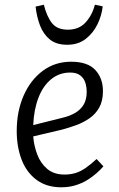

<svg xmlns="http://www.w3.org/2000/svg" viewBox="-20 -781 505 815"><path d="M282 -519Q352 -519 384.5 -484Q417 -449 417 -394Q417 -353 401.5 -325Q386 -297 360 -279Q334 -261 304 -250Q274 -239 244 -231L121 -202Q124 -163 138 -125.5Q152 -88 180.5 -64Q209 -40 254 -40Q277 -40 298.5 -46Q320 -52 342 -67Q364 -82 390 -106L419 -75Q407 -61 389.5 -45.5Q372 -30 350 -16.5Q328 -3 300.5 5.5Q273 14 240 14Q177 14 134.5 -18Q92 -50 71.5 -104Q51 -158 51 -225Q51 -308 80 -374.5Q109 -441 161 -480Q213 -519 282 -519ZM348 -391Q348 -412 342 -430.5Q336 -449 320.5 -461Q305 -473 278 -473Q232 -473 197.5 -445Q163 -417 143.5 -367Q124 -317 121 -250L241 -280Q276 -288 299.5 -302Q323 -316 335.5 -337.5Q348 -359 348 -391ZM265 -591Q219 -591 191.5 -613.5Q164 -636 150 -672.5Q136 -709 131 -753L166 -761Q179 -710 201 -682.5Q223 -655 268 -655Q315 -655 343 -685.5Q371 -716 383 -761L416 -754Q412 -716 394 -678.5Q376 -641 344 -616Q312 -591 265 -591Z"/></svg>

Font: Literata Light
Style: Italic
Weight: 300
Italic angle: -2°
Designer: Latin by Veronika Burian and Jose Scaglione. Greek by Irene Vlachou. Cyrillic by Vera Evstafieva
Foundry: TypeTogether
Version: Version 3.103;gftools[0.9.29]